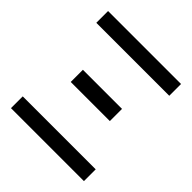

<svg xmlns="http://www.w3.org/2000/svg" viewBox="-191 -860 1003 1003"><g transform="rotate(45 310.0 -359.0)"><path d="M580.5 -717.5V-630.5H41.5V-717.5ZM580.5 -87V0H41.5V-87ZM165.5 -407.5H454.5V-317.5H165.5Z"/></g></svg>

Font: Lato Medium
Style: Regular
Weight: 500
Designer: Lukasz Dziedzic
Foundry: tyPoland Lukasz Dziedzic
Version: Version 2.006; 2014-01-15